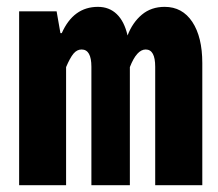

<svg xmlns="http://www.w3.org/2000/svg" viewBox="-20 -543 640 563"><path d="M36.1 0V-509.8H146L157.2 -445.8H161.1Q195.3 -522.9 267.1 -522.9Q300.3 -522.9 322.5 -501.5Q344.7 -480 354 -439Q368.7 -477.1 396 -500Q423.3 -522.9 462.9 -522.9Q514.6 -522.9 543.9 -478.8Q573.2 -434.6 573.2 -357.9V0H435.1V-347.2Q435.1 -397.9 407.2 -397.9Q380.9 -397.9 360.8 -346.2V0H248V-347.2Q248 -397.9 219.2 -397.9Q205.6 -397.9 195.3 -385.5Q185.1 -373 173.8 -346.2V0Z"/></svg>

Font: Office Code Pro D Bold
Style: Regular
Weight: 700
Designer: Nathan Rutzky & Paul D. Hunt
Foundry: Adobe Systems Incorporated
Version: Version 1.004;PS 001.004;hotconv 1.0.70;makeotf.lib2.5.58329